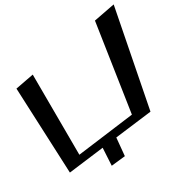

<svg xmlns="http://www.w3.org/2000/svg" viewBox="-246 -907 1173 1201"><g transform="rotate(-30 340.0 -306.0)"><path d="M321 117 333 -11 599 -44 735 -740 583 -711 489 -86 79 -33 77 -613 -55 -588 -28 34 227 2 220 128Z"/></g></svg>

Font: Gamestation Warped
Style: Regular
Weight: 400
Designer: Jonas Hecksher
Foundry: Jonas Hecksher, Playtypeª, e-types AS
Version: Version 1.003